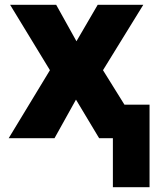

<svg xmlns="http://www.w3.org/2000/svg" viewBox="-20 -573 640 796"><path d="M600 203V-139H496L407 -282L574 -553H385L297 -402L213 -553H22L187 -282L16 0H206L295 -160L391 0H448V203Z"/></svg>

Font: Noto Sans Mono UI ExtraBold
Style: Regular
Weight: 800
Designer: Monotype Design team
Foundry: Monotype Imaging Inc.
Version: 1.000